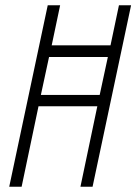

<svg xmlns="http://www.w3.org/2000/svg" viewBox="-20 -708 517 728"><path d="M15 0 161 -688H208L176 -536H399L431 -688H477L331 0H285L349 -305H126L62 0ZM135 -348H358L389 -492H166Z"/></svg>

Font: Saira Condensed ExtraLight
Style: Italic
Weight: 250
Width: 3
Italic angle: -12°
Designer: Hector Gatti with collaboration of the Omnibus-Type team
Foundry: Omnibus-Type
Version: Version 1.101